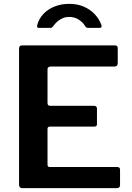

<svg xmlns="http://www.w3.org/2000/svg" viewBox="-20 -978 685 998"><path d="M79 -725Q79 -742 94 -742H579Q592 -742 592 -727V-651Q592 -632 574 -632H244Q227 -632 227 -618V-443Q227 -428 241 -428H469Q484 -428 484 -413V-332Q484 -327 481 -323.5Q478 -320 470 -320H240Q227 -320 227 -308V-122Q227 -110 238 -110H588Q604 -110 604 -96V-15Q604 -9 600 -4.5Q596 0 587 0H98Q79 0 79 -18V-725ZM497 -833H438Q433 -833 429.5 -835Q426 -837 422 -843Q412 -861 390 -875.5Q368 -890 340 -890Q320 -890 304 -882.5Q288 -875 277 -865Q266 -855 258 -844Q254 -838 250.5 -835.5Q247 -833 240 -833H181Q175 -833 173.5 -837.5Q172 -842 173 -846Q182 -881 206 -906Q230 -931 264.5 -944.5Q299 -958 340 -958Q382 -958 415.5 -943.5Q449 -929 472.5 -904Q496 -879 507 -848Q512 -833 497 -833Z"/></svg>

Font: Libre Franklin Thin SemiBold
Style: Regular
Weight: 600
Version: Version 3.000